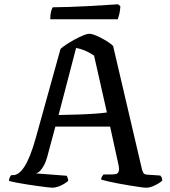

<svg xmlns="http://www.w3.org/2000/svg" viewBox="-20 -878 796 898"><path d="M226 0Q221 0 203 -2Q185 -4 160 -7.5Q135 -11 108.5 -15Q82 -19 59 -23.5Q36 -28 22 -32Q22 -40 25.5 -48Q29 -56 33 -59H42Q54 -59 67 -68Q80 -77 93.5 -97.5Q107 -118 120.5 -151.5Q134 -185 148 -235L263 -649Q272 -658 289.5 -669.5Q307 -681 328 -692.5Q349 -704 368 -712Q387 -720 397 -720Q410 -720 431 -711Q452 -702 474 -689Q496 -676 509 -663L644 -86Q647 -75 651 -68.5Q655 -62 670 -61L730 -57Q732 -53 735 -50Q738 -47 739 -33Q731 -26 718.5 -18.5Q706 -11 691.5 -5.5Q677 0 665 0Q656 0 634.5 -3Q613 -6 586 -10.5Q559 -15 532 -20Q505 -25 484 -30Q463 -35 453 -38Q453 -46 457.5 -53Q462 -60 464 -62H495Q512 -62 522 -64Q532 -66 535.5 -77.5Q539 -89 532 -117L495 -286H239L200 -141Q194 -120 185.5 -104.5Q177 -89 168 -79.5Q159 -70 148 -67L292 -56Q293 -53 296 -47Q299 -41 299 -32Q290 -24 277 -16.5Q264 -9 250 -4.5Q236 0 226 0ZM254 -340Q303 -341 347.5 -342.5Q392 -344 426.5 -346.5Q461 -349 480 -352L420 -618Q398 -633 377 -641.5Q356 -650 336 -654ZM215 -788Q215 -810 219 -825Q223 -840 227 -844Q259 -844 303.5 -845.5Q348 -847 394 -849.5Q440 -852 477 -854.5Q514 -857 532 -858L543 -849Q542 -828 538 -812Q534 -796 531 -788Z"/></svg>

Font: Texturina Medium 12pt
Style: Regular
Weight: 400
Version: Version 1.002